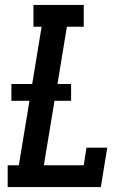

<svg xmlns="http://www.w3.org/2000/svg" viewBox="-20 -755 540 775"><path d="M11 0V-88H56L99 -348H26V-416H110L148 -647H115V-735H318V-647H250L212 -416H267V-348H200L157 -88H318L329 -159H413L387 0Z"/></svg>

Font: Iosevka Slab Semibold
Style: Italic
Weight: 600
Italic angle: -9°
Monospace: yes
Designer: Belleve Invis
Foundry: Belleve Invis
Version: Version 11.1.1; ttfautohint (v1.8.3)